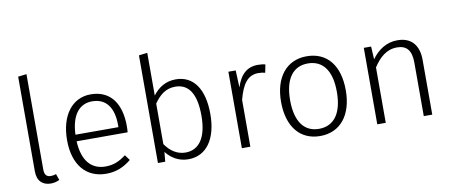

<svg xmlns="http://www.w3.org/2000/svg" viewBox="-67 -1012 3034 1293"><g transform="rotate(-10 1450.5 -366.0)"><path d="M192 11C214 11 235 5 251 -3L236 -46C225 -41 212 -39 199 -39C171 -39 157 -56 157 -90V-743L99 -736V-88C99 -21 137 11 192 11Z M762 -281C762 -435 694 -534 558 -534C430 -534 349 -424 349 -257C349 -89 433 11 571 11C640 11 693 -13 742 -53L715 -90C669 -56 631 -38 574 -38C484 -38 418 -97 411 -239H760C761 -249 762 -265 762 -281ZM705 -284H411C417 -426 478 -486 560 -486C659 -486 705 -413 705 -299Z M1140 -534C1072 -534 1020 -501 983 -451V-743L925 -736V0H975L981 -66C1015 -22 1066 11 1132 11C1258 11 1330 -96 1330 -264C1330 -438 1259 -534 1140 -534ZM1121 -37C1062 -37 1016 -71 983 -119V-396C1018 -446 1060 -486 1128 -486C1217 -486 1269 -418 1269 -264C1269 -112 1213 -37 1121 -37Z M1701 -534C1629 -534 1581 -492 1554 -406L1549 -523H1499V0H1557V-320C1585 -427 1624 -479 1696 -479C1714 -479 1728 -477 1742 -473L1753 -528C1740 -532 1722 -534 1701 -534Z M2035 -534C1898 -534 1813 -429 1813 -261C1813 -93 1895 11 2034 11C2172 11 2256 -94 2256 -263C2256 -434 2174 -534 2035 -534ZM2035 -485C2136 -485 2195 -410 2195 -263C2195 -113 2134 -38 2034 -38C1934 -38 1875 -114 1875 -261C1875 -411 1936 -485 2035 -485Z M2656 -534C2581 -534 2522 -494 2480 -435L2475 -523H2425V0H2483V-379C2525 -443 2574 -487 2645 -487C2709 -487 2743 -452 2743 -366V0H2801V-374C2801 -475 2751 -534 2656 -534Z"/></g></svg>

Font: FiraGO Light
Style: Regular
Weight: 300
Designer: bBox Type
Foundry: bBox Type GmbH
Version: Version 1.001;PS 001.001;hotconv 1.0.88;makeotf.lib2.5.64775